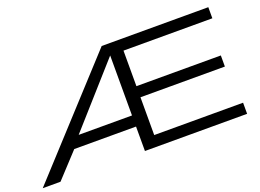

<svg xmlns="http://www.w3.org/2000/svg" viewBox="-109 -1010 1717 1269"><g transform="rotate(-20 750.0 -375.0)"><path d="M718.8 0V-171.9H284.2L125 0H0L687.5 -750H1437.5V-671.9H812.5V-421.9H1406.2V-343.8H812.5V-78.1H1437.5V0ZM718.8 -250V-671.9L343.8 -250Z"/></g></svg>

Font: Michroma
Style: Regular
Weight: 400
Version: Version 1.000